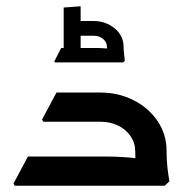

<svg xmlns="http://www.w3.org/2000/svg" viewBox="-20 -592 613 612"><path d="M411 -110Q411 -136 396.5 -157.5Q382 -179 357 -191.5Q332 -204 300 -204H153V-215L163 -297H300Q357 -297 405 -273Q453 -249 482 -206.5Q511 -164 511 -110ZM27 0 23 -7 69 -93H208V0ZM69 0V-93H320Q345 -93 369.5 -91.5Q394 -90 410 -88Q426 -86 426 -86V0ZM118 -204 114 -211 160 -297H278V-204ZM421 0Q418 -22 414.5 -49.5Q411 -77 411 -110H511Q511 -79 514 -55Q517 -31 520 -14L505 0ZM321 -442Q321 -457 309 -467.5Q297 -478 279 -478H223V-525H279Q317 -525 345.5 -501.5Q374 -478 374 -442ZM155 -393 153 -396 175 -439H215V-393ZM215 -393V-439H286Q300 -439 314 -438Q328 -437 328 -437V-393ZM326 -393Q325 -406 323 -419Q321 -432 321 -442H374Q374 -432 375.5 -419.5Q377 -407 378 -398L372 -393ZM183 -393V-568L237 -572V-393Z"/></svg>

Font: Fustat SemiBold
Style: Regular
Weight: 600
Designer: Mohamed Gaber, Khaled Hosny, Laura Garcia Mut
Foundry: Kief Type Foundry, Alif Type Foundry, Hard Type Foundry
Version: Version 1.007